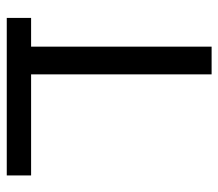

<svg xmlns="http://www.w3.org/2000/svg" viewBox="-59 -587 646 568"><g transform="rotate(-90 264.0 -303.0)"><path d="M328 -534H29V-606H495V-534H410V0H328Z"/></g></svg>

Font: IBM Plex Sans Hebrew
Style: Regular
Weight: 400
Designer: Mike Abbink, Paul van der Laan, Pieter van Rosmalen, Yanek Iontef
Foundry: Bold Monday
Version: Version 1.2